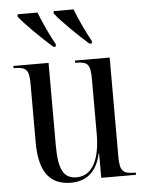

<svg xmlns="http://www.w3.org/2000/svg" viewBox="-54 -810 657 864"><g transform="rotate(-5 274.0 -378.0)"><path d="M206 -606H216L218 -616C194 -659 165 -721 148 -766H58L57 -756C83 -721 159 -647 206 -606ZM369 -606H379L381 -616C357 -659 328 -721 311 -766H221L220 -756C246 -721 322 -647 369 -606ZM233 10C295 10 348 -22 367 -110H369V0H526V-10H523C467 -10 454 -23 454 -89V-536H297V-526H299C356 -526 366 -512 366 -444V-200C366 -83 330 -12 259 -12C200 -12 178 -55 178 -164V-536H19V-526H22C77 -526 89 -512 89 -449V-185C89 -47 139 10 233 10Z"/></g></svg>

Font: Noto Serif Display Condensed
Style: Regular
Weight: 400
Width: 3
Designer: Monotype Design Team
Foundry: Monotype Imaging Inc.
Version: Version 2.009